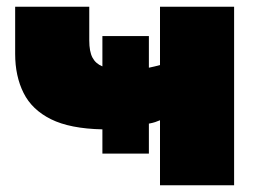

<svg xmlns="http://www.w3.org/2000/svg" viewBox="-20 -550 750 570"><path d="M455 0V-193Q448 -190 440.5 -187.5Q433 -185 422 -183V-94H284V-166Q188 -168 131.5 -196Q75 -224 50 -274Q25 -324 25 -390V-530H245V-430Q245 -397 254.5 -379Q264 -361 284 -353V-443H422V-349Q432 -351 440 -353Q448 -355 455 -357V-530H675V0Z"/></svg>

Font: Golos Text Black
Style: Regular
Weight: 900
Designer: A.Korolkova, Vitaly Kuzmin
Foundry: ParaType Ltd
Version: Version 2.004